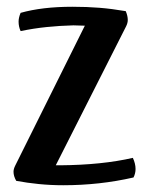

<svg xmlns="http://www.w3.org/2000/svg" viewBox="-20 -534 445 568"><path d="M353 -456 145 -45H158Q282 -46 373 -67Q381 -50 381 -34Q381 -21 375 -9Q275 14 167 14Q130 14 95 10.5Q60 7 28 1Q20 -13 20 -26Q20 -34 25 -44L231 -458L197 -459Q157 -458 118 -454Q79 -450 41 -442Q35 -455 35 -470Q35 -482 41 -496Q105 -514 194 -514Q237 -514 274 -511Q311 -508 352 -501Q358 -487 358 -475Q358 -466 353 -456Z"/></svg>

Font: Federant
Style: Medium
Weight: 500
Designer: Cyreal (www.cyreal.org)
Foundry: Cyreal (www.cyreal.org)
Version: Version 1.010